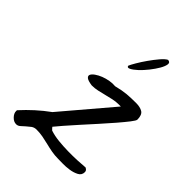

<svg xmlns="http://www.w3.org/2000/svg" viewBox="-218 -834 929 929"><g transform="rotate(45 247.0 -369.0)"><path d="M24.4 -43.9Q24.4 -45.9 24.4 -47.9Q24.4 -49.8 25.4 -50.8Q53.7 -82 85.4 -110.8Q117.2 -139.6 152.3 -165L367.2 -418H353.5Q333 -418 313.5 -413.6Q293.9 -409.2 274.4 -404.3Q254.9 -399.4 235.4 -395Q215.8 -390.6 195.3 -390.6Q167 -394.5 157.7 -402.3Q148.4 -410.2 152.3 -419.4Q156.2 -428.7 169.9 -438.5Q183.6 -448.2 202.1 -455.6Q220.7 -462.9 241.2 -466.3Q261.7 -469.7 278.3 -467.8Q316.4 -477.5 344.2 -480Q372.1 -482.4 407.2 -482.4Q435.5 -482.4 452.1 -472.2Q468.8 -461.9 468.8 -429.7Q468.8 -422.9 451.7 -400.9Q434.6 -378.9 408.2 -348.1Q381.8 -317.4 350.1 -282.2Q318.4 -247.1 288.6 -213.9Q258.8 -180.7 235.4 -153.8Q211.9 -127 202.1 -114.3Q203.1 -112.3 208 -107.4Q212.9 -102.5 214.8 -100.6Q241.2 -91.8 273.9 -88.4Q306.6 -85 339.8 -84.5Q373 -84 403.3 -85.4Q433.6 -86.9 455.1 -88.9Q462.9 -85 465.8 -80.6Q468.8 -76.2 468.8 -70.3Q468.8 -49.8 450.2 -40Q431.6 -30.3 408.2 -26.9Q384.8 -23.4 362.3 -23.9Q339.8 -24.4 332 -24.4Q308.6 -24.4 287.1 -28.3Q265.6 -32.2 244.1 -37.6Q222.7 -43 201.7 -46.9Q180.7 -50.8 158.2 -50.8Q142.6 -50.8 131.3 -42.5Q120.1 -34.2 109.9 -24.9Q99.6 -15.6 90.3 -7.3Q81.1 1 69.3 1Q52.7 1 38.6 -13.7Q24.4 -28.3 24.4 -43.9ZM369.1 -739.3Q385.7 -738.3 383.8 -723.1Q381.8 -708 369.6 -687Q357.4 -666 338.9 -642.6Q320.3 -619.1 301.8 -602.1Q283.2 -585 269 -578.1Q254.9 -571.3 252.9 -583Q256.8 -592.8 270.5 -616.2Q284.2 -639.6 301.8 -664.6Q319.3 -689.5 337.4 -710.9Q355.5 -732.4 369.1 -739.3Z"/></g></svg>

Font: La Belle Aurore
Style: Regular
Weight: 400
Version: Version 1.001 2001